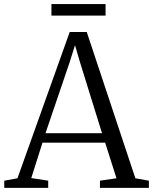

<svg xmlns="http://www.w3.org/2000/svg" viewBox="-26 -904 736 924"><path d="M58 -46 309.5 -750H391.5L625.5 -46L690.5 -34.5V0H455V-34.5L534.5 -46L480 -217.5H178.5L124.5 -47L206 -34.5V0H-5.5V-34.5ZM465 -263 358.5 -606 335 -686.5 309 -604 193 -263ZM482 -884.5V-829H221.5V-884.5Z"/></svg>

Font: Merriweather 60pt Light
Style: Regular
Weight: 300
Version: Version 2.100